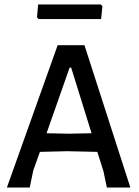

<svg xmlns="http://www.w3.org/2000/svg" viewBox="-20 -846 627 866"><path d="M434 -826 442 -819 436 -760H154L147 -768L152 -826ZM361 -642 568 0H462L447 -72L419 -161L283 -164L160 -161L130 -77L114 0H11L240 -642ZM294 -541 190 -245 290 -243 393 -245 301 -541Z"/></svg>

Font: Alegreya Sans Medium
Style: Regular
Weight: 500
Designer: Juan Pablo del Peral
Foundry: Huerta Tipografica
Version: Version 2.007